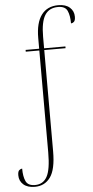

<svg xmlns="http://www.w3.org/2000/svg" viewBox="-76 -809 527 1086"><g transform="rotate(-5 187.5 -266.0)"><path d="M77 240Q35 240 12 219.5Q-11 199 -11 167Q-11 145 -2.5 138Q6 131 14 131Q14 176 26.5 203Q39 230 79 230Q125 230 147 190Q169 150 169 53V-526H92V-536H169V-597Q169 -683 202 -727.5Q235 -772 298 -772Q340 -772 363 -751.5Q386 -731 386 -699Q386 -677 377.5 -670Q369 -663 361 -663Q361 -708 348.5 -735Q336 -762 296 -762Q245 -762 221 -724Q197 -686 197 -601V-536H318V-526H197V49Q197 152 165 196Q133 240 77 240Z"/></g></svg>

Font: Noto Serif Display Condensed Thin
Style: Regular
Weight: 100
Width: 3
Designer: Monotype Design Team
Foundry: Monotype Imaging Inc.
Version: Version 2.009